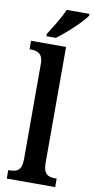

<svg xmlns="http://www.w3.org/2000/svg" viewBox="-104 -1001 509 1043"><g transform="rotate(10 150.5 -479.5)"><path d="M92 -812V-799H144C198 -839 279 -914 301 -949V-959H175C158 -914 120 -857 92 -812ZM14 0H281V-47H271C233 -47 207 -59 207 -120V-760H14V-713H24C52 -713 88 -705 88 -648V-120C88 -59 62 -47 24 -47H14Z"/></g></svg>

Font: Noto Serif Sinhala Condensed SemiBold
Style: Regular
Weight: 600
Width: 3
Designer: Jelle Bosma - Monotype Design Team
Foundry: Monotype Imaging Inc.
Version: Version 2.007